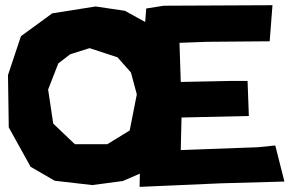

<svg xmlns="http://www.w3.org/2000/svg" viewBox="-20 -688 1113 738"><path d="M324.2 -502.9 431.6 -467.8 483.4 -409.2 505.9 -325.2 478.5 -186.5 392.6 -133.8H267.6L184.6 -212.9L165 -343.8L204.1 -444.3L250 -479.5ZM542 -655.3 538.1 -603.5 460 -646.5 347.7 -663.1 180.7 -636.7 60.5 -548.8 10.7 -399.4 13.7 -198.2 97.7 -46.9 190.4 6.8 335 23.4 452.1 7.8 517.6 -20.5 516.6 30.3 829.1 16.6 1073.2 9.8 1038.1 -128.9 971.7 -122.1 674.8 -111.3 677.7 -236.3 936.5 -242.2 931.6 -377H871.1L674.8 -373L669.9 -523.4L775.4 -527.3L1016.6 -529.3L1027.3 -668L609.4 -666Z"/></svg>

Font: MaokenAssortedSans-Lite
Style: Lite
Weight: 400
Version: Version 1.400